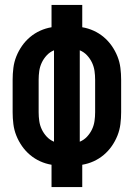

<svg xmlns="http://www.w3.org/2000/svg" viewBox="-20 -755 540 775"><path d="M188 0V-90Q164 -94 142 -104Q120 -114 101.5 -129.5Q83 -145 69 -165Q55 -185 46 -207.5Q37 -230 34 -254Q31 -278 31 -302V-433Q31 -457 34 -481Q37 -505 46 -527.5Q55 -550 69 -570Q83 -590 101.5 -605.5Q120 -621 142 -631Q164 -641 188 -645V-735H312V-645Q336 -641 358 -631Q380 -621 398.5 -605.5Q417 -590 431 -570Q445 -550 454 -527.5Q463 -505 466 -481Q469 -457 469 -433V-302Q469 -278 466 -254Q463 -230 454 -207.5Q445 -185 431 -165Q417 -145 398.5 -129.5Q380 -114 358 -104Q336 -94 312 -90V0ZM198 -183V-552Q181 -545 168.5 -531.5Q156 -518 148.5 -502Q141 -486 138.5 -468.5Q136 -451 136 -433V-302Q136 -284 138.5 -266.5Q141 -249 148.5 -233Q156 -217 168.5 -203.5Q181 -190 198 -183ZM302 -183Q319 -190 331.5 -203.5Q344 -217 351.5 -233Q359 -249 361.5 -266.5Q364 -284 364 -302V-433Q364 -451 361.5 -468.5Q359 -486 351.5 -502Q344 -518 331.5 -531.5Q319 -545 302 -552Z"/></svg>

Font: Iosevka Term Curly Extrabold
Style: Regular
Weight: 800
Designer: Belleve Invis
Foundry: Belleve Invis
Version: Version 32.3.0